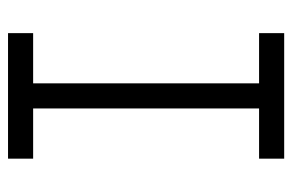

<svg xmlns="http://www.w3.org/2000/svg" viewBox="-145 -583 728 478"><g transform="rotate(90 219.0 -344.0)"><path d="M375 -625H250V-62.5H375V0H62.5V-62.5H187.5V-625H62.5V-687.5H375Z"/></g></svg>

Font: ChillBitmapSE 16px
Style: Regular
Weight: 400
Designer: Designed by Warren2060
Foundry: ChillType
Version: Version 1.000